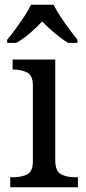

<svg xmlns="http://www.w3.org/2000/svg" viewBox="-20 -786 360 806"><path d="M23 0V-42H36Q69 -42 93.5 -53.5Q118 -65 118 -109V-426Q118 -470 93.5 -482Q69 -494 36 -494H33V-536H212V-114Q212 -67 236 -54.5Q260 -42 294 -42H307V0ZM10 -619Q26 -638 45 -664Q64 -690 82 -717Q100 -744 110 -766H205Q216 -744 233.5 -717Q251 -690 270.5 -664Q290 -638 305 -619V-606H266Q238 -623 209 -647.5Q180 -672 157 -696Q135 -672 106.5 -647.5Q78 -623 49 -606H10Z"/></svg>

Font: Noto Serif Ahom
Style: Regular
Weight: 400
Designer: Monotype Design Team
Foundry: Monotype Imaging Inc.
Version: Version 2.007; ttfautohint (v1.8.4.7-5d5b)